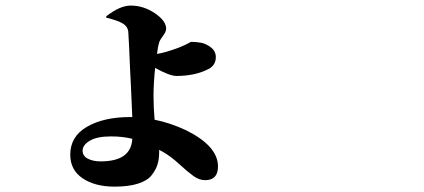

<svg xmlns="http://www.w3.org/2000/svg" viewBox="-20 -615 1540 698"><path d="M345.7 -28.3Q457 -28.3 460.9 -110.4Q425.8 -119.1 383.8 -119.1Q333 -119.1 306.6 -103.5Q280.3 -87.9 280.3 -67.4Q280.3 -47.9 299.3 -38.1Q318.4 -28.3 345.7 -28.3ZM366.2 -550.8V-555.7Q416 -594.7 455.1 -594.7Q502 -594.7 543 -566.9Q584 -539.1 584 -510.7Q584 -500 572.8 -484.9Q561.5 -469.7 559.6 -463.9Q553.7 -445.3 550.8 -418.9Q581.1 -423.8 628.9 -441.4Q641.6 -446.3 652.8 -451.7Q664.1 -457 668.9 -460L673.8 -462.9Q693.4 -462.9 711.4 -459.5Q729.5 -456.1 747.1 -442.4Q764.6 -428.7 764.6 -407.2Q764.6 -376 734.4 -362.3Q687.5 -338.9 621.1 -338.9Q596.7 -338.9 543.9 -368.2Q538.1 -309.6 538.1 -267.6Q538.1 -223.6 542 -179.7Q597.7 -168.9 656.2 -141.6Q772.5 -84 772.5 -9.8Q772.5 40 725.6 40Q704.1 40 682.6 24.4Q661.1 8.8 630.9 -19Q600.6 -46.9 571.3 -63.5L558.6 -70.3V-61.5Q558.6 -37.1 552.7 -17.6Q546.9 2 531.2 22Q515.6 42 481.4 52.7Q447.3 63.5 396.5 63.5Q325.2 63.5 280.3 33.2Q235.4 2.9 235.4 -52.7Q235.4 -119.1 296.4 -154.3Q357.4 -189.5 454.1 -189.5H460.9Q460 -221.7 456.1 -299.8Q455.1 -311.5 453.1 -358.9Q451.2 -406.2 449.2 -448.2Q447.3 -490.2 446.3 -501Q443.4 -519.5 426.8 -529.3Q410.2 -540 366.2 -550.8Z"/></svg>

Font: Bpmf Zihi Serif Heavy
Style: Heavy
Weight: 900
Foundry: But Ko
Version: Version 1.320